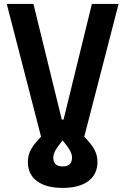

<svg xmlns="http://www.w3.org/2000/svg" viewBox="-20 -713 626 959"><path d="M293 225.6Q210.4 225.6 164.8 191.7Q119.1 157.7 119.1 95.7Q119.1 64.5 133.1 36.6Q147 8.8 185.1 -30.3L13.7 -693.4H147L288.6 -115.7H297.4L439 -693.4H572.3L400.9 -30.3Q439 8.8 452.9 36.6Q466.8 64.5 466.8 95.7Q466.8 157.7 421.1 191.7Q375.5 225.6 293 225.6ZM246.1 74.2Q246.1 118.2 293 118.2Q339.8 118.2 339.8 74.2Q339.8 58.1 329.6 39.1Q319.3 20 293 -11.7Q266.6 20 256.3 39.1Q246.1 58.1 246.1 74.2Z"/></svg>

Font: Cascadia Mono PL
Style: Bold
Weight: 700
Monospace: yes
Designer: Aaron Bell
Foundry: Saja Typeworks
Version: Version 2404.023; ttfautohint (v1.8.4)